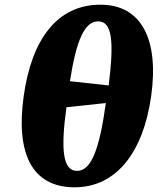

<svg xmlns="http://www.w3.org/2000/svg" viewBox="-20 -788 691 818"><path d="M298 10C474 10 590 -137 624 -378C658 -620 583 -768 408 -768C223 -768 115 -620 81 -379C47 -137 114 10 298 10ZM443 -424 278 -442C305 -616 340 -697 398 -697C457 -697 467 -616 443 -424ZM308 -60C248 -60 238 -148 263 -331L431 -349C403 -148 368 -60 308 -60Z"/></svg>

Font: Noto Serif SemiCondensed Black
Style: Italic
Weight: 900
Width: 4
Italic angle: -12°
Designer: Monotype Design Team
Foundry: Monotype Imaging Inc.
Version: Version 2.014